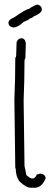

<svg xmlns="http://www.w3.org/2000/svg" viewBox="-20 -853 235 853"><path d="M75.2 -683.1Q90.8 -683.1 94.7 -661.6Q94.7 -645 92.8 -595.2Q88.9 -588.9 88.9 -583.5Q88.9 -499 85 -407.7L88.9 -114.7Q91.8 -105 96.7 -75.7Q113.8 -60.1 122.1 -60.1H126Q135.7 -60.1 143.6 -77.6L157.2 -81.5H161.1Q182.6 -78.1 182.6 -60.1Q164.6 -19 135.7 -19H116.2Q95.7 -19 65.4 -48.3Q49.8 -71.8 49.8 -105H47.9L43.9 -409.7Q47.9 -501.5 47.9 -595.2Q51.8 -601.6 51.8 -605Q53.7 -652.3 53.7 -665.5Q60.1 -683.1 75.2 -683.1ZM148.4 -832.5Q166 -826.2 166 -811Q166 -794.4 128.9 -779.8Q128.9 -775.9 111.3 -770Q107.9 -764.2 85.9 -756.3Q60.1 -731.9 41 -731H39.1Q17.6 -734.4 17.6 -752.4Q17.6 -765.6 43 -775.9Q96.7 -813 107.4 -813Q136.7 -832.5 148.4 -832.5Z"/></svg>

Font: CEF Fonts CJK
Style: Regular
Weight: 400
Designer: PartyBoss (派对大魔王)
Version: Release 2.25